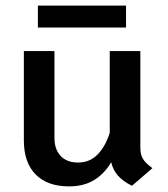

<svg xmlns="http://www.w3.org/2000/svg" viewBox="-20 -652 598 684"><path d="M523 -53 450 10Q417 -7 400 -26.5Q383 -46 376 -74Q353 -34 316 -11Q279 12 226 12Q149 12 107 -30.5Q65 -73 65 -152V-470H174V-161Q174 -120 196 -96.5Q218 -73 258 -73Q300 -73 328 -102Q356 -131 371 -179V-470H480V-126Q480 -102 489 -86.5Q498 -71 523 -53ZM115 -632H429V-554H115Z"/></svg>

Font: KoHo SemiBold
Style: Regular
Weight: 600
Designer: Cadson Demak & Katatrad Team
Foundry: Cadson Demak Co.,Ltd.
Version: Version 1.000; ttfautohint (v1.6)